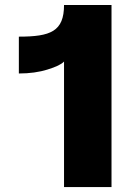

<svg xmlns="http://www.w3.org/2000/svg" viewBox="-20 -756 563 776"><path d="M238.8 0H430.7V-735.8H238.8C238.8 -628.9 184.1 -607.9 56.2 -607.9V-459C99.6 -459 138.7 -464.4 172.4 -475.1C206.1 -485.4 228.5 -496.1 238.8 -507.3Z"/></svg>

Font: Estedad Black
Style: Regular
Weight: 900
Designer: Amin Abedi
Version: Version 7.3